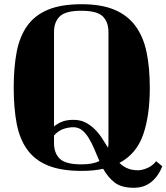

<svg xmlns="http://www.w3.org/2000/svg" viewBox="-20 -739 789 910"><path d="M367 -719Q460 -719 522 -693Q584 -667 621.5 -616.5Q659 -566 674.5 -492.5Q690 -419 690 -323Q690 -190 658 -99.5Q626 -9 546 33Q563 50 584.5 59Q606 68 635 68Q652 68 677 58Q702 48 720 25L749 49Q731 96 697 123.5Q663 151 614 151Q556 151 524 126.5Q492 102 469 61Q446 66 421 68.5Q396 71 367 71Q270 71 207.5 45.5Q145 20 109 -30Q73 -80 59 -153.5Q45 -227 45 -323Q45 -419 59 -492.5Q73 -566 109 -616.5Q145 -667 207.5 -693Q270 -719 367 -719ZM328 -171Q360 -171 384 -159Q408 -147 427.5 -128Q447 -109 462.5 -85.5Q478 -62 492 -39Q493 -44 493.5 -49.5Q494 -55 494 -61V-587Q494 -635 467 -661.5Q440 -688 365 -688Q291 -688 263.5 -661.5Q236 -635 236 -587V-140Q258 -157 279 -164Q300 -171 328 -171ZM365 40Q394 40 415 36Q436 32 451 24Q439 -4 427 -32.5Q415 -61 401 -84Q387 -107 369.5 -121.5Q352 -136 327 -136Q307 -136 282.5 -128.5Q258 -121 236 -97V-61Q236 -13 263.5 13.5Q291 40 365 40Z"/></svg>

Font: Cafe24 ClassicType
Style: Regular
Weight: 400
Designer: Cafe24 thkim, hmlim, mnelim & 4IR
Foundry: Cafe24
Version: Version 1.000